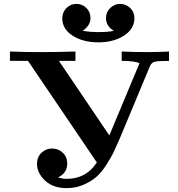

<svg xmlns="http://www.w3.org/2000/svg" viewBox="-20 -949 909 980"><path d="M30.8 -638.2V-686Q111.8 -683.1 176.8 -683.1H183.1Q274.9 -683.1 365.2 -686V-638.2H280.8L538.1 -257.8L691.9 -626Q669.9 -638.2 601.1 -638.2V-686Q666 -683.1 729 -683.1Q786.1 -683.1 842.8 -686V-638.2Q783.7 -638.2 768.3 -633.5Q752.9 -628.9 745.1 -610.8L591.8 -243.2Q573.7 -201.2 560.3 -173.1Q546.9 -145 522 -106.4Q497.1 -67.9 470.5 -44.9Q443.8 -22 405 -5.4Q366.2 11.2 319.8 11.2Q251 11.2 210 -27.3Q168.9 -65.9 168.9 -112.8Q168.9 -147 191.4 -168.9Q213.9 -190.9 245.8 -190.9Q277.8 -190.9 300.5 -169.4Q323.2 -147.9 323.2 -113.8Q323.2 -65.9 275.9 -43Q299.8 -36.1 318.8 -36.1Q406.7 -36.1 458 -98.1Q463.9 -105 474.1 -119.1V-120.1L123 -638.2ZM297.9 -855Q297.9 -887.2 319.3 -908.2Q340.8 -929.2 369.9 -929.2Q398.9 -929.2 420.4 -908.7Q441.9 -888.2 441.9 -856.9Q441.9 -818.8 401.9 -792Q438 -785.2 481.9 -785.2Q535.2 -785.2 561 -792Q521 -814.9 521 -856.9Q521 -887.7 543 -908.4Q564.9 -929.2 592.8 -929.2Q621.6 -929.2 643.8 -908.7Q666 -888.2 666 -856Q666 -801.8 613 -767.3Q560.1 -732.9 481.9 -732.9Q403.8 -732.9 350.8 -766.8Q297.9 -800.8 297.9 -855Z"/></svg>

Font: CMU Serif
Style: Bold
Weight: 700
Version: Version 0.7.0